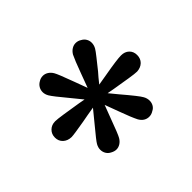

<svg xmlns="http://www.w3.org/2000/svg" viewBox="-100 -926 624 624"><g transform="rotate(45 212.0 -613.5)"><path d="M274.4 -544.9 231.4 -580.1Q233.9 -564.9 236.3 -551Q238.8 -537.1 241.2 -524.4Q244.6 -503.9 247.3 -486.8Q250 -469.7 250 -462.9Q249.5 -445.8 239.3 -434.8Q229 -423.8 212.9 -423.8Q196.8 -423.8 186.3 -434.6Q175.8 -445.3 175.8 -461.9Q175.8 -471.2 179.9 -498.3Q184.1 -525.4 189.5 -558.6L193.4 -579.6L153.3 -546.9Q114.3 -514.2 100.6 -505.9Q90.3 -500 80.1 -500Q70.3 -500 62 -504.9Q53.7 -509.8 48.8 -518.6Q43 -527.3 43 -538.1Q43 -547.4 48.3 -555.9Q53.7 -564.5 63.5 -570.3Q74.2 -576.7 128.9 -596.7L173.8 -613.3Q160.2 -618.2 147.7 -623Q135.3 -627.9 124 -631.8Q80.1 -647.9 63.5 -656.2Q53.7 -662.1 48.3 -670.7Q43 -679.2 43 -688.5Q43 -699.2 48.8 -708Q53.7 -717.3 61.8 -721.9Q69.8 -726.6 79.1 -726.6Q90.3 -726.6 100.6 -720.7Q107.4 -716.8 124 -703.6Q140.6 -690.4 160.2 -674.8Q171.9 -664.1 192.9 -647.5L186.5 -685.5Q175.8 -745.6 175.8 -764.6Q175.8 -781.7 185.8 -792.2Q195.8 -802.7 211.9 -802.7Q228.5 -802.7 238.8 -792.2Q249 -781.7 250 -764.6Q250 -754.9 245.8 -728.8Q241.7 -702.6 236.3 -670.9Q235.8 -668.5 231.9 -647L259.8 -669.9Q312 -714.4 324.2 -720.7Q334.5 -726.6 345.7 -726.6Q355.5 -726.6 363.5 -721.9Q371.6 -717.3 376 -708Q381.8 -699.2 381.8 -688.5Q381.8 -678.7 376.7 -670.4Q371.6 -662.1 361.3 -656.2Q342.3 -646.5 301.8 -631.8Q290.5 -627.9 278.1 -623Q265.6 -618.2 252 -613.3L295.9 -596.7Q350.6 -576.7 361.3 -570.3Q371.1 -564.5 376.5 -555.9Q381.8 -547.4 381.8 -538.1Q381.8 -528.8 376 -518.6Q371.6 -509.8 363.3 -504.9Q355 -500 344.7 -500Q334.5 -500 324.2 -505.9Q315.4 -510.7 274.4 -544.9Z"/></g></svg>

Font: Reddit Sans Strawberry SemiBold
Style: Regular
Weight: 600
Designer: Stephen Hutchings
Foundry: Reddit
Version: Version 1.013